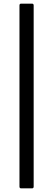

<svg xmlns="http://www.w3.org/2000/svg" viewBox="-20 -850 251 1055"><path d="M96 185Q87 185 87 175V-820Q87 -830 96 -830H156Q165 -830 165 -820V175Q165 185 156 185Z"/></svg>

Font: Sofia Sans Condensed Medium
Style: Italic
Weight: 500
Italic angle: -9°
Designer: Botio Nikoltchev, Ani Petrova
Foundry: lettersoup
Version: Version 4.101; ttfautohint (v1.8.4.7-5d5b)